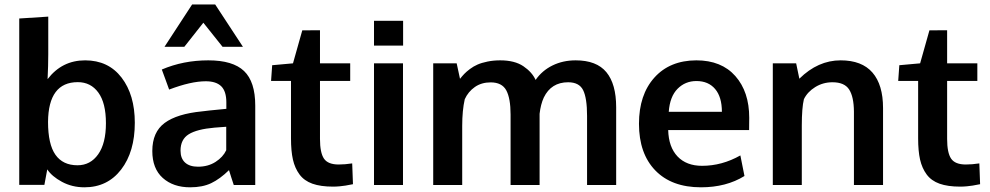

<svg xmlns="http://www.w3.org/2000/svg" viewBox="-20 -816 4369 847"><path d="M352.5 10.3Q297.9 10.3 253.2 -13.9Q208.5 -38.1 188.5 -68.8L175.8 -0.5H64.9V-734.4L192.9 -742.7V-576.7Q192.9 -528.3 189.9 -466.8Q253.4 -549.8 355.5 -549.8Q458 -549.8 516.4 -473.6Q574.7 -397.5 574.7 -274.4Q574.7 -146.5 514.4 -68.1Q454.1 10.3 352.5 10.3ZM321.8 -86.9Q378.9 -86.9 413.1 -135.3Q447.3 -183.6 447.3 -272.5Q447.3 -361.8 413.8 -407.7Q380.4 -453.6 323.2 -453.6Q193.4 -453.6 191.9 -278.3Q191.9 -179.7 224.6 -133.3Q257.3 -86.9 321.8 -86.9Z M705.6 -609.4 827.6 -796.4H929.2L1051.8 -609.4H961.9L877 -715.8L793 -609.4ZM818.8 10.3Q744.1 10.3 698 -31Q651.9 -72.3 651.9 -149.9Q651.9 -233.4 706.5 -273.7Q761.2 -314 871.6 -324.7Q886.7 -326.7 904.3 -328.6Q921.9 -330.6 943.8 -332.5Q965.8 -334.5 978.5 -335.9V-364.3Q978.5 -413.1 956.1 -435.3Q933.6 -457.5 887.7 -457.5Q822.3 -457.5 726.1 -420.9Q725.6 -422.4 710 -465.3Q694.3 -508.3 693.8 -509.3Q788.6 -549.8 898.9 -549.8Q1007.3 -549.8 1056.6 -502.7Q1106 -455.6 1106 -350.1V0H1011.2Q1010.7 -2 1000.5 -32.7Q990.2 -63.5 990.2 -65.4Q950.2 -26.4 911.9 -8.1Q873.5 10.3 818.8 10.3ZM853.5 -80.6Q897.9 -80.6 930.9 -101.8Q963.9 -123 978 -153.3V-256.8Q976.6 -256.8 952.4 -254.9Q928.2 -252.9 926.3 -252.9Q848.6 -246.1 812.5 -223.6Q776.4 -201.2 776.4 -151.4Q776.4 -117.2 796.4 -98.9Q816.4 -80.6 853.5 -80.6Z M1449.2 7.3Q1394.5 7.3 1358.2 -5.6Q1321.8 -18.6 1301.3 -46.4Q1280.8 -74.2 1272.2 -112.1Q1263.7 -149.9 1263.7 -205.6V-459H1175.8L1180.7 -528.3L1272.5 -536.6L1313.5 -682.1L1391.6 -682.6V-536.6H1524.9V-459H1391.6V-203.1Q1391.6 -142.1 1409.2 -116.2Q1426.8 -90.3 1474.1 -90.3Q1502 -90.3 1533.7 -95.2L1537.1 -3.4Q1536.1 -3.4 1525.1 -1.2Q1514.2 1 1504.2 2.7Q1494.1 4.4 1478.5 5.9Q1462.9 7.3 1449.2 7.3Z M1629.9 0V-536.6H1757.8V0ZM1629.9 -614.7V-724.1H1758.3V-614.7Z M1891.1 0V-536.6H1994.6L2009.3 -468.3Q2019 -480.5 2028.1 -490Q2037.1 -499.5 2053 -511.5Q2068.8 -523.4 2086.7 -531.2Q2104.5 -539.1 2130.6 -544.4Q2156.7 -549.8 2186.5 -549.8Q2250.5 -549.8 2288.8 -523.9Q2327.1 -498 2342.8 -463.4Q2371.6 -504.9 2417.5 -527.3Q2463.4 -549.8 2519.5 -549.8Q2611.8 -549.8 2655 -497.6Q2698.2 -445.3 2698.2 -342.8V0H2569.8V-304.7Q2569.8 -383.3 2552.5 -418.2Q2535.2 -453.1 2486.3 -453.1Q2411.6 -453.1 2378.9 -385.7Q2365.2 -356 2360.4 -314V0H2232.4V-310.5Q2232.4 -382.3 2213.4 -417.5Q2194.3 -452.6 2144.5 -452.6Q2104 -452.6 2074.7 -432.1Q2045.4 -411.6 2030.3 -378.4Q2019 -329.1 2019 -260.3V0Z M3072.3 10.3Q2942.9 10.3 2870.8 -64.2Q2798.8 -138.7 2798.8 -270Q2798.8 -397.9 2866.7 -473.6Q2934.6 -549.3 3051.8 -549.8Q3162.6 -549.8 3223.9 -480.5Q3285.2 -411.1 3285.2 -296.4Q3285.2 -288.1 3284.9 -269.5Q3284.7 -251 3284.7 -242.2H2927.7Q2929.7 -167 2969 -125.7Q3008.3 -84.5 3077.1 -84.5Q3165 -84.5 3246.1 -130.4L3264.2 -39.6Q3183.6 10.3 3072.3 10.3ZM2930.2 -322.8H3164.6Q3164.6 -388.2 3134.8 -423.3Q3105 -458.5 3052.2 -458.5Q3002.9 -458.5 2969 -424.3Q2935.1 -390.1 2930.2 -322.8Z M3389.2 0V-536.6H3492.2L3506.3 -468.8Q3588.4 -549.8 3688.5 -549.8Q3782.2 -549.8 3828.9 -495.8Q3875.5 -441.9 3875.5 -339.4V0H3747.1V-323.7Q3746.6 -388.7 3726.1 -420.9Q3705.6 -453.1 3652.3 -453.1Q3610.8 -453.1 3576.4 -431.9Q3542 -410.6 3526.4 -378.4Q3517.1 -340.3 3517.1 -261.2V0Z M4215.8 7.3Q4161.1 7.3 4124.8 -5.6Q4088.4 -18.6 4067.9 -46.4Q4047.4 -74.2 4038.8 -112.1Q4030.3 -149.9 4030.3 -205.6V-459H3942.4L3947.3 -528.3L4039.1 -536.6L4080.1 -682.1L4158.2 -682.6V-536.6H4291.5V-459H4158.2V-203.1Q4158.2 -142.1 4175.8 -116.2Q4193.4 -90.3 4240.7 -90.3Q4268.6 -90.3 4300.3 -95.2L4303.7 -3.4Q4302.7 -3.4 4291.7 -1.2Q4280.8 1 4270.8 2.7Q4260.7 4.4 4245.1 5.9Q4229.5 7.3 4215.8 7.3Z"/></svg>

Font: Oxygen
Style: Bold
Weight: 700
Designer: vernon adams
Foundry: Vernon Adams
Version: Version 0.2.3 webfont; ttfautohint (v0.93.3-1d66) -l 8 -r 50